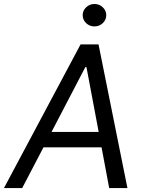

<svg xmlns="http://www.w3.org/2000/svg" viewBox="-40 -952 736 972"><path d="M72.4 0H-19.9L367.9 -727.3H458.8L605.1 0H512.8L474.1 -206H180ZM220.9 -284.1H459.5L397.7 -612.2H392ZM480.3 -834.9Q462.7 -818.2 438.2 -818.2Q413.7 -818.2 396.1 -834.9Q378.6 -851.6 378.6 -875Q378.6 -898.4 396.1 -915.1Q413.7 -931.8 438.2 -931.8Q462.7 -931.8 480.3 -915.1Q497.9 -898.4 497.9 -875Q497.9 -851.6 480.3 -834.9Z"/></svg>

Font: Karasuma Gothic
Style: Italic
Weight: 400
Italic angle: -9.39999°
Designer: Rasmus Andersson / Ryoko Nishizuka
Foundry: Genbu
Version: Version 1.00